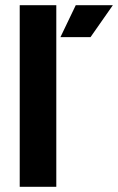

<svg xmlns="http://www.w3.org/2000/svg" viewBox="-20 -720 455 740"><path d="M56 0H197V-700H56ZM213 -577H329L415 -700H272Z"/></svg>

Font: Arthouse Owned
Style: Bold
Weight: 700
Designer: Jeremy Tribby
Foundry: Tribby Type
Version: Version 1.000;PS 001.000;hotconv 1.0.88;makeotf.lib2.5.64775